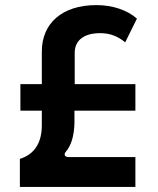

<svg xmlns="http://www.w3.org/2000/svg" viewBox="-20 -733 620 753"><path d="M58 -110V0H511V-117H249C233 -117 229 -128 239 -139C259 -162 271 -201 272 -251V-299H511V-403H273V-526C273 -572 306 -603 373 -603C411 -603 442 -591 471 -567L517 -660C480 -693 422 -713 358 -713C223 -713 144 -641 144 -531V-403H60V-299H144V-241C144 -172 114 -127 58 -110Z"/></svg>

Font: Finlandica SemiBold
Style: Regular
Weight: 600
Designer: Niklas Ekholm, Juho Hiilivirta, Jaakko Suomalainen
Foundry: Helsinki Type Studio
Version: Version 2.000;Glyphs 3.2 (3202)